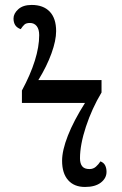

<svg xmlns="http://www.w3.org/2000/svg" viewBox="-20 -740 491 770"><path d="M320.8 -327.1H67.9V-377Q102.1 -440.4 119.6 -496.3Q137.2 -552.2 137.2 -599.1Q137.2 -622.6 127.2 -635.3Q117.2 -647.9 100.1 -647.9Q85.4 -647.9 78.4 -641.8Q71.3 -635.7 63 -623Q47.4 -628.9 40.8 -639.6Q34.2 -650.4 34.2 -666Q34.2 -685.5 53.2 -702.9Q72.3 -720.2 106.9 -720.2Q153.8 -720.2 179.4 -693.4Q205.1 -666.5 205.1 -615.2Q205.1 -577.6 186.5 -526.1Q168 -474.6 133.8 -418.9H387.2V-369.1Q348.6 -304.7 324.7 -232.2Q300.8 -159.7 300.8 -105Q300.8 -84.5 309.6 -73.2Q318.4 -62 338.9 -62Q354 -62 364.7 -71.5Q375.5 -81.1 382.8 -92.8Q396 -87.9 401.6 -76.9Q407.2 -65.9 407.2 -50.8Q407.2 -25.4 384.5 -7.8Q361.8 9.8 320.8 9.8Q277.3 9.8 253.2 -17.6Q229 -44.9 229 -95.2Q229 -136.7 252.2 -196Q275.4 -255.4 320.8 -327.1Z"/></svg>

Font: Droid Serif
Style: Regular
Weight: 400
Designer: Monotype Design team
Foundry: Monotype Imaging Inc.
Version: Version 1.03